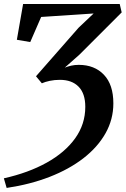

<svg xmlns="http://www.w3.org/2000/svg" viewBox="-26 -763 634 968"><path d="M7.5 184.5 -6.5 136Q117 108.5 209.5 57Q302 5.5 353 -65.8Q404 -137 404 -224.5Q404 -291.5 370.2 -326Q336.5 -360.5 276 -360.5Q249 -360.5 225.2 -355.5Q201.5 -350.5 185 -343L155.5 -378.5L370 -623L446 -695L181.5 -677.5L126.5 -551L59 -562.5L90.5 -743H577.5L587.5 -700.5L374 -487L300.5 -422Q315.5 -428 333 -432Q350.5 -436 371 -436Q450.5 -436 498 -386Q545.5 -336 545.5 -242Q545.5 -161 506 -91Q466.5 -21 394.5 34.8Q322.5 90.5 224 128.8Q125.5 167 7.5 184.5Z"/></svg>

Font: Merriweather 20pt SemiBold
Style: Italic
Weight: 600
Italic angle: -7.8°
Version: Version 2.101